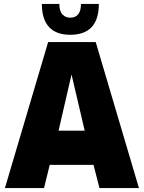

<svg xmlns="http://www.w3.org/2000/svg" viewBox="-20 -957 732 977"><path d="M225 -743H467L687 0H486L456 -118H233L204 0H5ZM411 -292 344 -578 278 -292ZM193 -937H282Q282 -900 298 -883.5Q314 -867 337 -867Q392 -867 392 -937H483Q483 -780 337 -780Q266 -780 229.5 -819.5Q193 -859 193 -937Z"/></svg>

Font: Exo Black
Style: Regular
Weight: 900
Designer: Natanael Gama
Foundry: Natanael Gama
Version: Version 1.500; ttfautohint (v1.6)